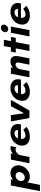

<svg xmlns="http://www.w3.org/2000/svg" viewBox="1723 -2498 970 4566"><g transform="rotate(-90 2208.0 -215.0)"><path d="M80 -441H230L219 -387Q283 -451 383 -451Q436 -451 476.5 -426Q517 -401 539 -358.5Q561 -316 561 -265Q561 -240 557 -220Q545 -159 506 -106.5Q467 -54 410.5 -22Q354 10 293 10Q246 10 207.5 -5.5Q169 -21 154 -53L95 250H-55ZM270 -110Q303 -110 332.5 -129Q362 -148 380.5 -178.5Q399 -209 399 -241Q399 -279 375.5 -304.5Q352 -330 313 -330Q280 -330 250.5 -311Q221 -292 203 -261Q185 -230 185 -197Q185 -160 208.5 -135Q232 -110 270 -110Z M695 -441H845L834 -387Q858 -414 896 -432.5Q934 -451 973 -451Q983 -451 995.5 -448Q1008 -445 1016 -441L989 -305Q974 -330 932 -330Q905 -330 876.5 -313.5Q848 -297 827.5 -271.5Q807 -246 802 -220L759 0H609Z M1028 -170Q1028 -192 1033 -220Q1046 -288 1089.5 -340.5Q1133 -393 1197 -422Q1261 -451 1335 -451Q1427 -451 1484.5 -404.5Q1542 -358 1542 -276Q1542 -257 1537 -230L1531 -202H1188Q1185 -152 1205 -123Q1225 -94 1262 -94Q1304 -94 1342.5 -110.5Q1381 -127 1402 -148L1475 -72Q1437 -37 1374 -13.5Q1311 10 1245 10Q1145 10 1086.5 -38.5Q1028 -87 1028 -170ZM1401 -273Q1403 -307 1383.5 -331Q1364 -355 1319 -355Q1276 -355 1246.5 -333Q1217 -311 1202 -273Z M1603 -441H1754L1797 -126L1964 -441H2116L1862 0H1685Z M2093 -170Q2093 -192 2098 -220Q2111 -288 2154.5 -340.5Q2198 -393 2262 -422Q2326 -451 2400 -451Q2492 -451 2549.5 -404.5Q2607 -358 2607 -276Q2607 -257 2602 -230L2596 -202H2253Q2250 -152 2270 -123Q2290 -94 2327 -94Q2369 -94 2407.5 -110.5Q2446 -127 2467 -148L2540 -72Q2502 -37 2439 -13.5Q2376 10 2310 10Q2210 10 2151.5 -38.5Q2093 -87 2093 -170ZM2466 -273Q2468 -307 2448.5 -331Q2429 -355 2384 -355Q2341 -355 2311.5 -333Q2282 -311 2267 -273Z M2738 -441H2888L2877 -387Q2907 -417 2945 -434Q2983 -451 3025 -451Q3159 -451 3159 -316Q3159 -284 3152 -250L3103 0H2953L3002 -250Q3005 -265 3005 -278Q3005 -330 2950 -330Q2915 -330 2884 -297.5Q2853 -265 2845 -220L2802 0H2652Z M3341 -325H3241L3264 -441H3364L3396 -609H3545L3513 -441H3613L3590 -325H3490L3427 0H3278Z M3711 -441H3861L3775 0H3625ZM3832 -680Q3864 -680 3884.5 -660Q3905 -640 3905 -609Q3905 -582 3889.5 -558Q3874 -534 3849.5 -519Q3825 -504 3798 -504Q3766 -504 3745.5 -524.5Q3725 -545 3725 -576Q3725 -603 3740.5 -627Q3756 -651 3780.5 -665.5Q3805 -680 3832 -680Z M3906 -170Q3906 -192 3911 -220Q3924 -288 3967.5 -340.5Q4011 -393 4075 -422Q4139 -451 4213 -451Q4305 -451 4362.5 -404.5Q4420 -358 4420 -276Q4420 -257 4415 -230L4409 -202H4066Q4063 -152 4083 -123Q4103 -94 4140 -94Q4182 -94 4220.5 -110.5Q4259 -127 4280 -148L4353 -72Q4315 -37 4252 -13.5Q4189 10 4123 10Q4023 10 3964.5 -38.5Q3906 -87 3906 -170ZM4279 -273Q4281 -307 4261.5 -331Q4242 -355 4197 -355Q4154 -355 4124.5 -333Q4095 -311 4080 -273Z"/></g></svg>

Font: Teachers
Style: Bold Italic
Weight: 700
Designer: Alfredo Marco Pradil & Chank Diesel
Version: Version 0.009